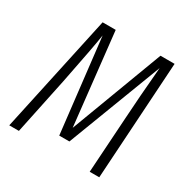

<svg xmlns="http://www.w3.org/2000/svg" viewBox="-156 -827 952 968"><g transform="rotate(30 320.5 -342.5)"><path d="M588.9 -685.1 545.9 0H490.2L511.2 -326.2Q518.1 -444.3 534.2 -628.9L325.2 -81.1H266.1L203.1 -627.9Q193.4 -561 147 -329.1L78.1 0H22L169.9 -685.1H246.1L305.2 -148.9L506.8 -685.1Z"/></g></svg>

Font: Fira Sans Compressed Light
Style: Italic
Weight: 300
Width: 3
Italic angle: -8°
Designer: Carrois Corporate & Edenspiekermann AG
Foundry: Carrois Corporate GbR & Edenspiekermann AG
Version: Version 4.203;PS 004.203;hotconv 1.0.88;makeotf.lib2.5.64775